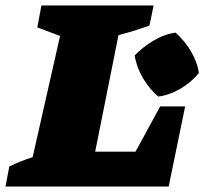

<svg xmlns="http://www.w3.org/2000/svg" viewBox="-63 -680 745 700"><path d="M521 -292H612L552 0H-43L-29 -73Q-9 -83 12.5 -91.5Q34 -100 56 -107L156 -549L73 -580L88 -660H497L482 -587Q431 -568 369 -552L284 -127H431ZM514 -328Q483 -354 459 -394Q435 -434 428 -478Q457 -508 496 -531.5Q535 -555 577 -561Q609 -533 632.5 -494Q656 -455 662 -414Q636 -381 595.5 -357Q555 -333 514 -328Z"/></svg>

Font: Piazzolla Black
Style: Italic
Weight: 900
Italic angle: -11.3°
Designer: Juan Pablo del Peral
Foundry: Huerta Tipografica
Version: Version 1.330